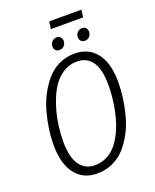

<svg xmlns="http://www.w3.org/2000/svg" viewBox="-168 -1019 909 1126"><g transform="rotate(-20 286.0 -456.5)"><path d="M475.1 -877.9H273.9L279.8 -923.8H481ZM279.8 -745.1Q265.1 -745.1 256.1 -754.2Q247.1 -763.2 247.1 -777.8Q247.1 -796.4 259.3 -808.6Q271.5 -820.8 288.1 -820.8Q302.7 -820.8 311.8 -811.8Q320.8 -802.7 320.8 -788.1Q320.8 -769.5 309.1 -757.3Q297.4 -745.1 279.8 -745.1ZM439 -745.1Q423.8 -745.1 414.8 -754.4Q405.8 -763.7 405.8 -777.8Q405.8 -796.4 417.5 -808.6Q429.2 -820.8 445.8 -820.8Q460.9 -820.8 470 -811.8Q479 -802.7 479 -788.1Q479 -769.5 467.3 -757.3Q455.6 -745.1 439 -745.1ZM354 -695.8Q441.4 -695.8 490.2 -632.8Q539.1 -569.8 539.1 -452.1Q539.1 -401.9 532 -350.6Q524.9 -299.3 510.7 -246.6Q496.6 -193.8 472.2 -147.9Q447.8 -102.1 416 -66.2Q384.3 -30.3 339.1 -9.5Q293.9 11.2 241.2 11.2Q154.3 11.2 105.2 -52.2Q56.2 -115.7 56.2 -232.9Q56.2 -281.7 63.5 -332.8Q70.8 -383.8 85.2 -436.3Q99.6 -488.8 124.3 -534.9Q148.9 -581.1 180.7 -617.4Q212.4 -653.8 257.1 -674.8Q301.8 -695.8 354 -695.8ZM351.1 -647Q300.3 -647 259 -618.4Q217.8 -589.8 191.9 -545.4Q166 -501 148.2 -444.1Q130.4 -387.2 123.3 -334Q116.2 -280.8 116.2 -231Q116.2 -135.7 149.9 -87.4Q183.6 -39.1 244.1 -39.1Q282.2 -39.1 314.7 -54.2Q347.2 -69.3 370.8 -95Q394.5 -120.6 413.3 -155.5Q432.1 -190.4 444.3 -228Q456.5 -265.6 464.4 -306.9Q472.2 -348.1 475.6 -385Q479 -421.9 479 -456.1Q479 -551.8 446.3 -599.4Q413.6 -647 351.1 -647Z"/></g></svg>

Font: Fira Sans Compressed Light
Style: Italic
Weight: 300
Width: 3
Italic angle: -8°
Designer: Carrois Corporate & Edenspiekermann AG
Foundry: Carrois Corporate GbR & Edenspiekermann AG
Version: Version 4.203;PS 004.203;hotconv 1.0.88;makeotf.lib2.5.64775